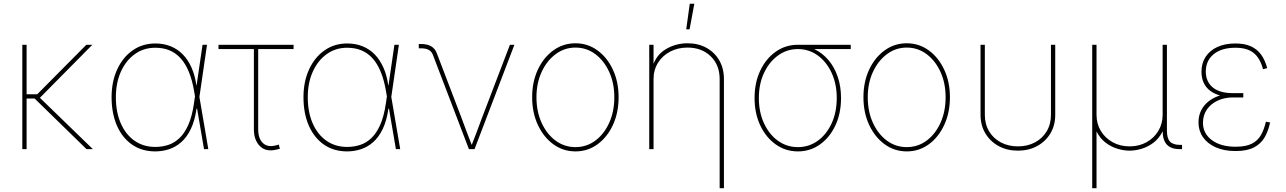

<svg xmlns="http://www.w3.org/2000/svg" viewBox="-20 -780 6727 1004"><path d="M119.1 -545.9V0H96.7V-545.9ZM462.9 -545.9 184.6 -264.6H104.5V-287.1H174.8L431.6 -545.9ZM432.6 0 156.2 -269.5 182.6 -274.4 465.8 0Z M792 11.7Q721.7 11.7 670.4 -23.9Q619.1 -59.6 591.3 -123.5Q563.5 -187.5 563.5 -271.5Q563.5 -353.5 592.8 -417Q622.1 -480.5 673.6 -516.6Q725.1 -552.7 792 -552.7Q835.9 -552.7 872.3 -538.1Q908.7 -523.4 936 -495.4Q963.4 -467.3 981.4 -426.8Q999.5 -386.2 1006.8 -334H1012.7L1022.5 -274.4L1069.3 0H1046.9L995.1 -302.7Q985.4 -360.4 968 -403.1Q950.7 -445.8 925.5 -474.1Q900.4 -502.4 867.2 -516.4Q834 -530.3 792 -530.3Q731.4 -530.3 685.1 -497.1Q638.7 -463.9 612.3 -405.5Q585.9 -347.2 585.9 -271.5Q585.9 -194.3 611.3 -135.7Q636.7 -77.1 683.1 -44.4Q729.5 -11.7 792 -11.7Q827.6 -11.7 859.9 -22.2Q892.1 -32.7 918.9 -58.3Q945.8 -84 965.1 -127.9Q984.4 -171.9 994.1 -238.3L1039.1 -545.9H1062.5L1022.5 -271.5L1013.7 -211.9H1007.8Q998.5 -147.9 977.5 -104.7Q956.5 -61.5 927 -35.9Q897.5 -10.3 862.8 0.7Q828.1 11.7 792 11.7Z M1425.3 2.4Q1370.6 15.6 1339.1 -15.9Q1307.6 -47.4 1307.6 -104V-523.4H1122.6V-545.9H1515.1V-523.4H1330.1V-104Q1330.1 -55.2 1354.7 -32Q1379.4 -8.8 1421.4 -19.5Q1425.3 -20.5 1429.7 -21.7Q1434.1 -22.9 1438 -23.9L1443.4 -2Q1439 -1 1434.3 0.2Q1429.7 1.5 1425.3 2.4Z M1795.4 11.7Q1725.1 11.7 1673.8 -23.9Q1622.6 -59.6 1594.7 -123.5Q1566.9 -187.5 1566.9 -271.5Q1566.9 -353.5 1596.2 -417Q1625.5 -480.5 1677 -516.6Q1728.5 -552.7 1795.4 -552.7Q1839.4 -552.7 1875.7 -538.1Q1912.1 -523.4 1939.5 -495.4Q1966.8 -467.3 1984.9 -426.8Q2002.9 -386.2 2010.3 -334H2016.1L2025.9 -274.4L2072.8 0H2050.3L1998.5 -302.7Q1988.8 -360.4 1971.4 -403.1Q1954.1 -445.8 1929 -474.1Q1903.8 -502.4 1870.6 -516.4Q1837.4 -530.3 1795.4 -530.3Q1734.9 -530.3 1688.5 -497.1Q1642.1 -463.9 1615.7 -405.5Q1589.4 -347.2 1589.4 -271.5Q1589.4 -194.3 1614.7 -135.7Q1640.1 -77.1 1686.5 -44.4Q1732.9 -11.7 1795.4 -11.7Q1831.1 -11.7 1863.3 -22.2Q1895.5 -32.7 1922.4 -58.3Q1949.2 -84 1968.5 -127.9Q1987.8 -171.9 1997.6 -238.3L2042.5 -545.9H2065.9L2025.9 -271.5L2017.1 -211.9H2011.2Q2002 -147.9 1981 -104.7Q1960 -61.5 1930.4 -35.9Q1900.9 -10.3 1866.2 0.7Q1831.5 11.7 1795.4 11.7Z M2432.1 0 2242.7 -495.6Q2235.4 -512.7 2220.2 -520Q2205.1 -527.3 2181.6 -527.3H2169.9V-549.8H2181.6Q2213.9 -549.8 2234.4 -538.1Q2254.9 -526.4 2264.2 -501.5L2393.1 -164.1Q2407.2 -127 2420.9 -89.4Q2434.6 -51.8 2449.7 -14.6H2443.8Q2459 -51.8 2472.7 -89.4Q2486.3 -127 2500.5 -164.1L2646.5 -545.9H2669.9L2461.4 0Z M2989.3 11.7Q2924.8 11.7 2873.5 -25.6Q2822.3 -63 2792.5 -127Q2762.7 -190.9 2762.7 -271.5Q2762.7 -352.1 2792.5 -415.8Q2822.3 -479.5 2873.5 -516.6Q2924.8 -553.7 2989.3 -553.7Q3053.2 -553.7 3104.2 -516.6Q3155.3 -479.5 3185.1 -415.5Q3214.8 -351.6 3214.8 -271.5Q3214.8 -190.9 3185.3 -127Q3155.8 -63 3104.7 -25.6Q3053.7 11.7 2989.3 11.7ZM2989.3 -10.7Q3047.4 -10.7 3093.3 -44.9Q3139.2 -79.1 3165.8 -138.2Q3192.4 -197.3 3192.4 -271.5Q3192.4 -345.2 3165.5 -404.1Q3138.7 -462.9 3092.8 -497.1Q3046.9 -531.2 2989.3 -531.2Q2931.6 -531.2 2885.5 -496.8Q2839.4 -462.4 2812.3 -403.8Q2785.2 -345.2 2785.2 -271.5Q2785.2 -197.3 2812 -138.2Q2838.9 -79.1 2885 -44.9Q2931.2 -10.7 2989.3 -10.7Z M3397.5 -366.2V0H3375V-545.9H3397.5V-428.7H3391.6Q3409.2 -491.2 3461.2 -522.5Q3513.2 -553.7 3575.2 -553.7Q3631.3 -553.7 3674.1 -530Q3716.8 -506.3 3741.2 -464.4Q3765.6 -422.4 3765.6 -366.2V204.1H3743.2V-366.2Q3743.2 -440.4 3696.3 -485.8Q3649.4 -531.2 3575.2 -531.2Q3524.4 -531.2 3484.1 -510Q3443.8 -488.8 3420.7 -451.4Q3397.5 -414.1 3397.5 -366.2ZM3568.4 -626.5 3586.9 -760.3H3610.8L3585.9 -626.5Z M4152.3 11.7Q4087.9 11.7 4036.6 -24.7Q3985.4 -61 3955.6 -124Q3925.8 -187 3925.8 -267.6Q3925.8 -348.1 3955.6 -410.9Q3985.4 -473.6 4036.6 -509.8Q4087.9 -545.9 4152.3 -545.9H4428.7V-523.4H4207H4152.3Q4094.7 -523.4 4048.6 -490Q4002.4 -456.5 3975.3 -398.9Q3948.2 -341.3 3948.2 -267.6Q3948.2 -193.4 3975.1 -135.3Q4002 -77.1 4048.1 -43.9Q4094.2 -10.7 4152.3 -10.7Q4210.4 -10.7 4256.3 -43.9Q4302.2 -77.1 4328.9 -135.3Q4355.5 -193.4 4355.5 -267.6Q4355.5 -341.3 4328.6 -399.2Q4301.8 -457 4255.9 -490.2Q4210 -523.4 4152.3 -523.4V-542Q4200.2 -542 4241.2 -521.7Q4282.2 -501.5 4313 -464.8Q4343.8 -428.2 4360.8 -377.9Q4377.9 -327.6 4377.9 -267.6Q4377.9 -187 4348.4 -124Q4318.8 -61 4267.8 -24.7Q4216.8 11.7 4152.3 11.7Z M4721.7 11.7Q4657.2 11.7 4606 -25.6Q4554.7 -63 4524.9 -127Q4495.1 -190.9 4495.1 -271.5Q4495.1 -352.1 4524.9 -415.8Q4554.7 -479.5 4606 -516.6Q4657.2 -553.7 4721.7 -553.7Q4785.6 -553.7 4836.7 -516.6Q4887.7 -479.5 4917.5 -415.5Q4947.3 -351.6 4947.3 -271.5Q4947.3 -190.9 4917.7 -127Q4888.2 -63 4837.2 -25.6Q4786.1 11.7 4721.7 11.7ZM4721.7 -10.7Q4779.8 -10.7 4825.7 -44.9Q4871.6 -79.1 4898.2 -138.2Q4924.8 -197.3 4924.8 -271.5Q4924.8 -345.2 4897.9 -404.1Q4871.1 -462.9 4825.2 -497.1Q4779.3 -531.2 4721.7 -531.2Q4664.1 -531.2 4617.9 -496.8Q4571.8 -462.4 4544.7 -403.8Q4517.6 -345.2 4517.6 -271.5Q4517.6 -197.3 4544.4 -138.2Q4571.3 -79.1 4617.4 -44.9Q4663.6 -10.7 4721.7 -10.7Z M5302.7 7.8Q5246.6 7.8 5202.6 -15.9Q5158.7 -39.6 5133.1 -81.8Q5107.4 -124 5107.4 -179.7V-545.9H5129.9V-179.7Q5129.9 -130.4 5152.3 -93Q5174.8 -55.7 5214.1 -35.2Q5253.4 -14.6 5302.7 -14.6Q5352.5 -14.6 5391.6 -35.2Q5430.7 -55.7 5453.1 -93Q5475.6 -130.4 5475.6 -179.7V-545.9H5498V-179.7Q5498 -124 5472.4 -81.8Q5446.8 -39.6 5402.8 -15.9Q5358.9 7.8 5302.7 7.8Z M5691.4 204.1V-545.9H5713.9V-179.7Q5713.9 -132.8 5736.3 -95.5Q5758.8 -58.1 5798.1 -36.4Q5837.4 -14.6 5886.7 -14.6Q5936.5 -14.6 5975.6 -36.4Q6014.6 -58.1 6037.1 -95.5Q6059.6 -132.8 6059.6 -179.7V-545.9H6082V-96.7Q6082 -56.6 6098.1 -39.6Q6114.3 -22.5 6149.4 -22.5H6161.1V0H6149.4Q6104.5 0 6082 -23.4Q6059.6 -46.9 6059.6 -96.7V-179.7H6077.1Q6077.1 -127.9 6059.1 -92Q6041 -56.2 6012.2 -34.2Q5983.4 -12.2 5950.2 -2.2Q5917 7.8 5886.7 7.8Q5856.4 7.8 5823.2 -2.2Q5790 -12.2 5761.2 -34.2Q5732.4 -56.2 5714.4 -92Q5696.3 -127.9 5696.3 -179.7H5713.9V204.1Z M6441.4 9.8Q6380.4 9.8 6336.9 -9.8Q6293.5 -29.3 6270.3 -63Q6247.1 -96.7 6247.1 -139.6Q6247.1 -175.8 6261.7 -204.1Q6276.4 -232.4 6302.7 -252.2Q6329.1 -272 6364.7 -282.5Q6400.4 -293 6442.4 -293H6481.4V-270.5H6426.8Q6383.8 -270.5 6348.1 -254.2Q6312.5 -237.8 6291.5 -208Q6270.5 -178.2 6270.5 -137.7Q6270.5 -82 6316.9 -47.4Q6363.3 -12.7 6441.4 -12.7Q6494.6 -12.7 6525.9 -28.6Q6557.1 -44.4 6573.7 -73.7Q6590.3 -103 6599.6 -143.6L6621.6 -139.6Q6612.3 -94.7 6592.5 -61Q6572.8 -27.3 6536.4 -8.8Q6500 9.8 6441.4 9.8ZM6442.4 -270.5Q6398.4 -270.5 6364.7 -279.3Q6331.1 -288.1 6308.3 -305.2Q6285.6 -322.3 6274.2 -347.4Q6262.7 -372.6 6262.7 -405.3Q6262.7 -449.7 6284.4 -482.9Q6306.2 -516.1 6345.9 -534.4Q6385.7 -552.7 6440.4 -552.7Q6487.8 -552.7 6520.5 -538.1Q6553.2 -523.4 6574.2 -494.9Q6595.2 -466.3 6606.4 -423.8L6584.5 -418Q6569.3 -476.1 6535.4 -503.2Q6501.5 -530.3 6440.4 -530.3Q6368.2 -530.3 6327.1 -497.1Q6286.1 -463.9 6285.2 -407.2Q6285.2 -353.5 6321.3 -323.2Q6357.4 -293 6426.8 -293H6481.4V-270.5Z"/></svg>

Font: Inter Thin
Style: Regular
Weight: 250
Designer: Rasmus Andersson
Foundry: rsms
Version: Version 4.001;git-66647c0bb